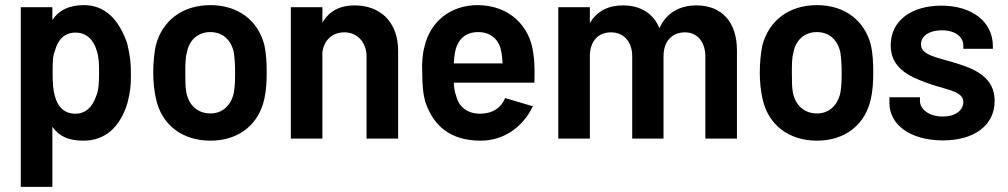

<svg xmlns="http://www.w3.org/2000/svg" viewBox="-20 -540 3926 748"><path d="M61 -512V188H184V-46C210 -9 247 8 305 8C392 8 448 -47 476 -137C487 -182 490 -198 490 -248C490 -300 487 -319 476 -369C445 -463 389 -520 308 -520C249 -520 210 -501 184 -462V-512ZM185 -256C185 -294 185 -320 194 -342C205 -384 230 -413 274 -413C317 -413 345 -385 357 -342C365 -319 366 -293 366 -256C366 -214 364 -187 354 -164C340 -124 314 -97 274 -97C230 -97 205 -124 194 -165C187 -188 185 -215 185 -256Z M800 8C911 8 989 -56 1010 -156C1017 -186 1019 -222 1019 -258C1019 -295 1017 -334 1010 -364C986 -459 909 -520 800 -520C690 -520 612 -459 587 -363C581 -335 577 -296 577 -256C577 -220 581 -184 588 -154C609 -56 688 8 800 8ZM702 -256C702 -288 702 -315 708 -335C716 -382 750 -415 799 -415C848 -415 881 -384 891 -335C894 -315 896 -289 896 -256C896 -228 895 -201 891 -179C881 -131 848 -98 800 -98C750 -98 716 -130 706 -179C702 -200 702 -227 702 -256Z M1113 0H1236V-336C1242 -384 1275 -414 1322 -414C1372 -414 1408 -375 1408 -320V0H1531V-343C1531 -454 1462 -519 1361 -519C1306 -519 1263 -498 1236 -452V-512H1113Z M1853 8C1941 8 2016 -43 2056 -126L1948 -158C1932 -119 1899 -98 1853 -97C1800 -96 1767 -125 1757 -167C1752 -179 1749 -197 1748 -218H2062C2063 -261 2063 -299 2058 -330C2045 -442 1961 -520 1840 -520C1736 -520 1656 -456 1634 -359C1626 -331 1623 -295 1625 -256C1625 -210 1628 -173 1638 -140C1670 -48 1736 8 1853 8ZM1748 -293C1749 -313 1751 -329 1754 -343C1764 -386 1793 -415 1843 -415C1891 -415 1924 -386 1932 -343C1935 -330 1937 -312 1938 -293Z M2728 -320V0H2851V-344C2851 -454 2792 -519 2693 -519C2632 -519 2577 -493 2549 -430C2526 -487 2476 -519 2407 -519C2352 -519 2306 -498 2278 -450V-512H2155V0H2278V-321C2278 -379 2310 -414 2360 -414C2410 -414 2443 -378 2443 -320V0H2565V-321C2565 -379 2598 -414 2649 -414C2695 -414 2728 -378 2728 -320Z M3163 8C3274 8 3352 -56 3373 -156C3380 -186 3382 -222 3382 -258C3382 -295 3380 -334 3373 -364C3349 -459 3272 -520 3163 -520C3053 -520 2975 -459 2950 -363C2944 -335 2940 -296 2940 -256C2940 -220 2944 -184 2951 -154C2972 -56 3051 8 3163 8ZM3065 -256C3065 -288 3065 -315 3071 -335C3079 -382 3113 -415 3162 -415C3211 -415 3244 -384 3254 -335C3257 -315 3259 -289 3259 -256C3259 -228 3258 -201 3254 -179C3244 -131 3211 -98 3163 -98C3113 -98 3079 -130 3069 -179C3065 -200 3065 -227 3065 -256Z M3654 7C3773 7 3855 -50 3855 -147C3855 -236 3783 -270 3707 -293C3636 -316 3568 -323 3568 -367C3568 -401 3602 -422 3649 -422C3701 -422 3733 -397 3733 -362V-350H3848V-361C3848 -454 3768 -518 3648 -518C3531 -518 3450 -460 3450 -364C3450 -276 3520 -243 3586 -219C3656 -191 3733 -188 3733 -143C3733 -110 3702 -86 3653 -86C3600 -86 3564 -114 3564 -147V-161H3445V-139C3445 -55 3525 7 3654 7Z"/></svg>

Font: Vanilla Cream
Style: Bold
Weight: 700
Designer: Jeremy Tribby, Jinavaṁso
Foundry: Tribby Type
Version: Version 1.422;Glyphs 3.1.2 (3151)